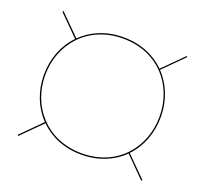

<svg xmlns="http://www.w3.org/2000/svg" viewBox="-92 -738 754 707"><g transform="rotate(20 285.0 -385.0)"><path d="M41 -143.5 44 -140 122.5 -218.5C162 -179.5 217.5 -155 285.5 -155C353.5 -155 409 -179.5 448.5 -218.5L526 -140.5L529.5 -144L451.5 -222C492 -264 514 -322 514 -385C514 -448 491.5 -506 451.5 -547.5L530 -626L526.5 -629L448.5 -551C409 -590 353.5 -614.5 285.5 -614.5C217.5 -614.5 162 -590 122.5 -551L44 -629.5L40.5 -626L119 -547.5C78.5 -506 56 -448 56 -385C56 -322 78.5 -264 119 -222ZM61 -385C61 -507 147.5 -609.5 285.5 -609.5C424 -609.5 509 -507 509 -385C509 -263 424 -160 285.5 -160C147.5 -160 61 -263 61 -385Z"/></g></svg>

Font: Bodoni* 36pt Medium
Style: Regular
Weight: 500
Version: Version 2.3